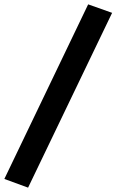

<svg xmlns="http://www.w3.org/2000/svg" viewBox="-84 -785 535 882"><path d="M45 77 -64 37 321 -765 431 -726Z"/></svg>

Font: Nunito Sans 9pt ExtraBold
Style: Italic
Weight: 800
Italic angle: -9°
Version: Version 3.101;gftools[0.9.27]